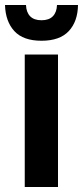

<svg xmlns="http://www.w3.org/2000/svg" viewBox="-42 -748 332 768"><path d="M57 0V-530H190V0ZM124 -585Q51 -585 15.5 -623.5Q-20 -662 -22 -728H62Q63 -699 78.5 -683Q94 -667 124 -667Q154 -667 169.5 -683Q185 -699 186 -728H270Q269 -662 233 -623.5Q197 -585 124 -585Z"/></svg>

Font: Radio Canada Big SemiBold
Style: Regular
Weight: 600
Designer: Étienne Aubert Bonn
Foundry: Coppers and Brasses
Version: Version 1.001